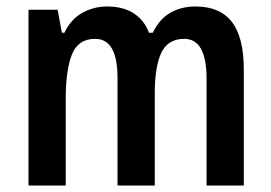

<svg xmlns="http://www.w3.org/2000/svg" viewBox="-20 -573 838 593"><path d="M584 -553Q659 -553 696 -505.5Q733 -458 733 -358V0H618V-330Q618 -453 549 -453Q499 -453 478.5 -410.5Q458 -368 458 -284V0H343V-332Q343 -453 274 -453Q221 -453 202 -404.5Q183 -356 183 -268V0H68V-543H158L171 -472H179Q199 -514 234.5 -533.5Q270 -553 311 -553Q361 -553 393.5 -531.5Q426 -510 440 -472H452Q472 -514 506 -533.5Q540 -553 584 -553Z"/></svg>

Font: Noto Sans Malayalam Condensed SemiBold
Style: Regular
Weight: 600
Width: 3
Designer: Jelle Bosma - Monotype Design Team
Foundry: Monotype Imaging Inc.
Version: Version 2.104; ttfautohint (v1.8.4.7-5d5b)